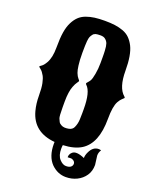

<svg xmlns="http://www.w3.org/2000/svg" viewBox="-178 -873 963 1198"><g transform="rotate(20 303.0 -274.0)"><path d="M408.7 225.6Q354.5 225.6 312.5 184.6Q268.6 139.6 268.6 56.2L269 43.5Q125 31.2 90.8 -96.2Q78.6 -141.6 78.6 -193.4Q78.6 -244.6 72.3 -274.9Q65.9 -305.2 57.1 -320.8Q44.4 -343.8 31.2 -354Q18.1 -364.3 18.1 -366.2Q18.1 -369.1 30.5 -377.2Q43 -385.3 57.1 -409.7Q78.6 -447.3 78.6 -512.2Q78.6 -577.6 85.2 -617.2Q91.8 -656.7 105.5 -683.6Q119.1 -710.9 137.5 -728.8Q155.8 -746.6 182.6 -756.8Q209.5 -766.6 238.5 -770.5Q267.6 -774.4 306.2 -774.4Q344.7 -774.4 373.5 -770.5Q402.3 -766.6 429.2 -756.8Q456.1 -746.6 474.1 -728.5Q492.2 -710.4 505.9 -683.6Q532.7 -630.4 532.7 -525.9Q532.7 -412.6 581.1 -372.1Q588.4 -366.2 584.7 -362.3Q581.1 -358.4 571.8 -350.1Q562.5 -341.8 551.8 -323.2Q532.7 -289.1 532.7 -205.6Q532.7 -42.5 445.3 12.7Q398.9 41.5 324.2 44.4Q322.3 55.7 322.3 69.3Q322.3 113.8 343.5 137.2Q364.7 160.6 386.7 160.6Q408.7 160.6 418.7 151.9Q428.7 143.1 428.7 131.3Q428.7 120.1 419.4 112.3Q409.7 104.5 398.7 104.5Q387.7 104.5 378.9 105.5Q378.4 105.5 378.4 100.6Q378.4 95.7 381.3 87.9Q383.3 80.1 394 70.3Q417 49.8 475.1 75.2Q475.1 55.2 485.8 33.7Q506.3 -9.3 543.9 -9.3Q553.2 -9.3 559.6 -5.9Q547.9 10.7 547.9 31.7L555.7 92.3Q555.7 133.3 535.4 163.1Q515.1 192.9 481.9 209.2Q448.7 225.6 408.7 225.6ZM323.2 -64Q347.2 -68.4 356 -87.4Q368.2 -113.3 369.1 -143.6Q370.1 -173.8 370.1 -183.6V-210.9Q370.1 -325.2 333 -359.4Q328.6 -363.8 328.6 -366.2Q328.6 -370.1 335.7 -377.4Q342.8 -384.8 349.6 -395.5Q356.9 -407.2 363.5 -442.9Q370.1 -478.5 370.1 -517.1Q370.1 -543 370.1 -556.2Q370.1 -569.3 369.9 -578.1Q369.6 -586.9 369.1 -598.6Q367.7 -628.9 362.3 -644.5Q356.9 -660.2 342.8 -670.9Q332 -679.7 311 -679.7Q290.5 -679.7 279.3 -676.8Q267.1 -672.9 261.2 -664.1Q253.9 -654.8 250 -645.8Q246.1 -636.7 244.1 -616.2Q243.2 -603.5 242.4 -584.5Q241.7 -565.4 241.7 -539.6Q241.7 -488.3 246.1 -456.5Q250 -425.3 256.3 -409.7Q264.6 -388.7 273.7 -378.9Q282.7 -369.1 282.7 -366.2Q282.7 -362.8 274.2 -351.6Q265.6 -340.3 256.8 -317.4Q242.2 -280.3 242.2 -214.8V-178.2Q242.2 -115.7 247.6 -104L255.9 -85.9Q259.3 -78.6 263.9 -75.4Q268.6 -72.3 274.4 -68.4Q292 -58.1 323.2 -64Z"/></g></svg>

Font: Sancreek
Style: Regular
Weight: 400
Designer: Vernon Adams
Foundry: Vernon Adams
Version: Version 1.100; ttfautohint (v1.8.4.7-5d5b)